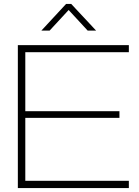

<svg xmlns="http://www.w3.org/2000/svg" viewBox="-20 -959 709 979"><path d="M191 -803 317 -939H343L470 -803H427L330 -908L233 -803ZM71 0V-729H637V-693H109V-392H589V-358H109V-37H637V0Z"/></svg>

Font: Mona Sans Expanded ExtraLight
Style: Regular
Weight: 200
Width: 7
Designer: Deni Anggara
Foundry: GitHub
Version: Version 1.001;gftools[0.9.33]